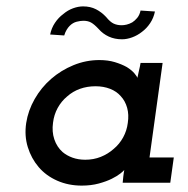

<svg xmlns="http://www.w3.org/2000/svg" viewBox="-20 -572 587 601"><path d="M62 -187Q68 -226 88.5 -262Q109 -298 140 -325Q171 -352 210 -368Q249 -384 291 -384Q318 -384 339.5 -377.5Q361 -371 377 -362Q393 -352 401.5 -341.5Q410 -331 410 -328Q412 -339 415 -351Q418 -363 420 -375H489L448 -79H524L513 0H364L366 -20Q367 -27 367.5 -31Q368 -35 369 -40Q367 -37 357 -29Q347 -21 330 -12.5Q313 -4 289 2.5Q265 9 236 9Q194 9 159 -6.5Q124 -22 101 -49Q78 -76 67 -111.5Q56 -147 62 -187ZM146 -188Q142 -160 150 -136Q158 -112 176 -96Q189 -85 207 -78.5Q225 -72 247 -72Q273 -72 295.5 -81Q318 -90 336 -106Q354 -121 365.5 -142Q377 -163 380 -187Q384 -213 378 -234.5Q372 -256 358 -271Q345 -286 324.5 -294Q304 -302 279 -302Q253 -302 230.5 -294Q208 -286 190 -270Q172 -255 160.5 -234Q149 -213 146 -188ZM289 -481Q275 -496 265 -501.5Q255 -507 241 -507Q232 -507 220 -504Q208 -501 198 -491Q193 -486 188.5 -478.5Q184 -471 181 -461Q170 -462 159 -462.5Q148 -463 137 -464Q141 -484 152 -500.5Q163 -517 178 -528Q192 -540 208.5 -546Q225 -552 240 -552Q263 -552 280.5 -543Q298 -534 312 -519Q325 -503 336 -498Q347 -493 361 -493Q368 -493 376.5 -495Q385 -497 394 -502Q402 -507 409.5 -516Q417 -525 420 -539L465 -536Q461 -516 450 -499.5Q439 -483 424 -472Q410 -461 393.5 -455Q377 -449 362 -449Q339 -449 320.5 -457.5Q302 -466 289 -481Z"/></svg>

Font: Josefin Slab
Style: Bold Italic
Weight: 700
Italic angle: -12°
Designer: Santiago Orozco
Foundry: Typemade
Version: Version 2.000